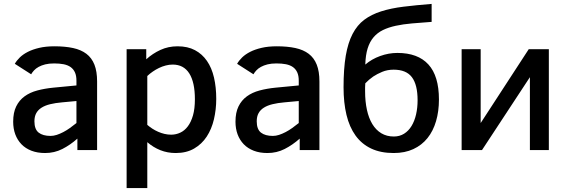

<svg xmlns="http://www.w3.org/2000/svg" viewBox="-20 -762 2878 975"><path d="M373 0V-58.1Q336.9 -25.9 296.6 -5.4Q256.3 15.1 209 15.1Q169.9 15.1 139.6 3.4Q109.4 -8.3 88.9 -29.5Q68.4 -50.8 57.6 -79.8Q46.9 -108.9 46.9 -144Q46.9 -190.4 62.3 -221.7Q77.6 -252.9 104.7 -272.7Q131.8 -292.5 169.2 -302.5Q206.5 -312.5 251 -316.9L368.2 -328.1V-352.1Q368.2 -377.4 360.6 -394.3Q353 -411.1 338.6 -421.4Q324.2 -431.6 303 -435.8Q281.7 -439.9 254.9 -439.9Q229 -439.9 209.7 -435.1Q190.4 -430.2 176.3 -422.4Q162.1 -414.6 152.8 -404.5Q143.6 -394.5 138.2 -384.8L55.2 -438Q64.5 -454.6 80.8 -470.5Q97.2 -486.3 121.6 -498.8Q146 -511.2 179.4 -519Q212.9 -526.9 256.8 -526.9Q310.5 -526.9 351.1 -518.1Q391.6 -509.3 418.7 -488.8Q445.8 -468.3 459.5 -433.8Q473.1 -399.4 473.1 -348.1V0ZM368.2 -249 294.9 -242.2Q261.2 -239.3 235.1 -232.9Q209 -226.6 191.2 -215.3Q173.3 -204.1 164.1 -187.3Q154.8 -170.4 154.8 -146Q154.8 -105.5 176.3 -88.6Q197.8 -71.8 236.8 -71.8Q252 -71.8 268.3 -77.1Q284.7 -82.5 301.5 -91.3Q318.4 -100.1 335.2 -112.1Q352.1 -124 368.2 -137.2Z M1078.1 -259.8Q1078.1 -206.1 1066.4 -156.2Q1054.7 -106.4 1029.8 -68.4Q1004.9 -30.3 965.8 -7.6Q926.8 15.1 872.1 15.1Q830.6 15.1 794.4 0.7Q758.3 -13.7 728 -40V192.9H623V-512.2H722.7V-460.9Q754.9 -490.2 794.7 -508.5Q834.5 -526.9 881.8 -526.9Q933.1 -526.9 970 -507.3Q1006.8 -487.8 1031 -452.6Q1055.2 -417.5 1066.7 -368.2Q1078.1 -318.8 1078.1 -259.8ZM969.7 -257.8Q969.7 -344.2 941.2 -389.2Q912.6 -434.1 856.9 -434.1Q839.4 -434.1 821.5 -429.4Q803.7 -424.8 787.1 -416.7Q770.5 -408.7 755.4 -398.2Q740.2 -387.7 728 -376V-127.9Q739.7 -117.7 753.7 -108.6Q767.6 -99.6 783.2 -92.8Q798.8 -85.9 815.4 -82Q832 -78.1 849.1 -78.1Q873.5 -78.1 895.5 -88.4Q917.5 -98.6 933.8 -120.4Q950.2 -142.1 960 -176Q969.7 -210 969.7 -257.8Z M1502 0V-58.1Q1465.8 -25.9 1425.5 -5.4Q1385.3 15.1 1337.9 15.1Q1298.8 15.1 1268.6 3.4Q1238.3 -8.3 1217.8 -29.5Q1197.3 -50.8 1186.5 -79.8Q1175.8 -108.9 1175.8 -144Q1175.8 -190.4 1191.2 -221.7Q1206.5 -252.9 1233.6 -272.7Q1260.7 -292.5 1298.1 -302.5Q1335.4 -312.5 1379.9 -316.9L1497.1 -328.1V-352.1Q1497.1 -377.4 1489.5 -394.3Q1481.9 -411.1 1467.5 -421.4Q1453.1 -431.6 1431.9 -435.8Q1410.6 -439.9 1383.8 -439.9Q1357.9 -439.9 1338.6 -435.1Q1319.3 -430.2 1305.2 -422.4Q1291 -414.6 1281.7 -404.5Q1272.5 -394.5 1267.1 -384.8L1184.1 -438Q1193.4 -454.6 1209.7 -470.5Q1226.1 -486.3 1250.5 -498.8Q1274.9 -511.2 1308.3 -519Q1341.8 -526.9 1385.7 -526.9Q1439.5 -526.9 1480 -518.1Q1520.5 -509.3 1547.6 -488.8Q1574.7 -468.3 1588.4 -433.8Q1602.1 -399.4 1602.1 -348.1V0ZM1497.1 -249 1423.8 -242.2Q1390.1 -239.3 1364 -232.9Q1337.9 -226.6 1320.1 -215.3Q1302.2 -204.1 1293 -187.3Q1283.7 -170.4 1283.7 -146Q1283.7 -105.5 1305.2 -88.6Q1326.7 -71.8 1365.7 -71.8Q1380.9 -71.8 1397.2 -77.1Q1413.6 -82.5 1430.4 -91.3Q1447.3 -100.1 1464.1 -112.1Q1481 -124 1497.1 -137.2Z M2209 -256.8Q2209 -196.8 2194.3 -146.7Q2179.7 -96.7 2150.9 -60.8Q2122.1 -24.9 2079.1 -4.9Q2036.1 15.1 1979 15.1Q1913.1 15.1 1865 -7.6Q1816.9 -30.3 1785.6 -73.5Q1754.4 -116.7 1739.5 -178.5Q1724.6 -240.2 1724.6 -318.8Q1724.6 -412.6 1735.8 -478.8Q1747.1 -544.9 1770.5 -589.8Q1793.9 -634.8 1829.8 -661.6Q1865.7 -688.5 1915.5 -704.3Q1965.3 -720.2 2029.1 -728Q2092.8 -735.8 2171.9 -742.2V-650.9Q2117.7 -647 2072.3 -643.1Q2026.9 -639.2 1989.7 -631.1Q1952.6 -623 1924.6 -609.4Q1896.5 -595.7 1877 -572.8Q1857.4 -549.8 1846.9 -516.1Q1836.4 -482.4 1835 -434.1Q1867.2 -461.9 1910.4 -477.5Q1953.6 -493.2 1998 -493.2Q2102.1 -493.2 2155.5 -434.6Q2209 -376 2209 -256.8ZM2100.6 -252.9Q2100.6 -331.5 2071.8 -369.9Q2043 -408.2 1979 -408.2Q1947.3 -408.2 1920.9 -397.2Q1894.5 -386.2 1875.5 -373.5Q1853 -357.9 1835 -338.9Q1834 -327.6 1834 -318.6Q1834 -309.6 1834 -298.8Q1834 -246.6 1843.3 -204.3Q1852.5 -162.1 1870.8 -131.8Q1889.2 -101.6 1916.5 -85.2Q1943.8 -68.8 1980 -68.8Q2009.3 -68.8 2032 -83Q2054.7 -97.2 2069.8 -122.1Q2085 -147 2092.8 -180.7Q2100.6 -214.4 2100.6 -252.9Z M2427.7 0H2324.2V-512.2H2420.9V-137.2L2665 -512.2H2767.1V0H2670.9V-370.1Z"/></svg>

Font: Clear Sans Medium
Style: Regular
Weight: 500
Foundry: Intel Corporation
Version: Version 1.00